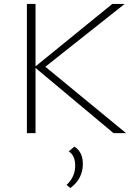

<svg xmlns="http://www.w3.org/2000/svg" viewBox="-20 -678 698 978"><path d="M211 -338 622 0H558L161 -332V0H117V-658H161V-340L552 -658H615ZM359 69Q402 96 402 157Q402 233 338 280L319 264Q363 223 363 166Q363 114 330 93Z"/></svg>

Font: EauTestSC Light
Style: Regular
Weight: 300
Designer: Christian Thalmann (Catharsis Fonts)
Version: Version 0.001;PS 000.001;hotconv 1.0.88;makeotf.lib2.5.64775